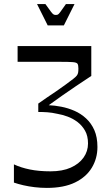

<svg xmlns="http://www.w3.org/2000/svg" viewBox="-20 -710 543 938"><path d="M48 182V93Q82 109 126 118Q170 127 227 127Q285 127 325.5 109Q366 91 388 60Q410 29 410 -9Q410 -46 395.5 -71.5Q381 -97 358.5 -114Q336 -131 310 -140.5Q284 -150 260 -154Q233 -160 211.5 -161.5Q190 -163 167 -163V-204Q186 -218 208.5 -233Q231 -248 254.5 -264Q278 -280 299 -295.5Q320 -311 337 -324Q350 -334 355 -340.5Q360 -347 361.5 -354.5Q363 -362 363 -375Q363 -391 359 -398Q355 -405 335.5 -406.5Q316 -408 272 -408Q236 -408 207 -408Q178 -408 145 -408Q112 -408 66 -408V-485H426V-339Q385 -312 351.5 -289.5Q318 -267 286 -244.5Q254 -222 218 -196Q247 -195 280 -188.5Q313 -182 344 -168.5Q375 -155 400.5 -131.5Q426 -108 441 -74Q456 -40 456 8Q456 64 428.5 109.5Q401 155 346.5 181.5Q292 208 209 208Q179 208 149.5 204.5Q120 201 94 195Q68 189 48 182ZM213 -586 161 -690H202Q221 -663 229.5 -652Q238 -641 242.5 -639Q247 -637 252 -637Q259 -637 263 -639Q267 -641 275 -652Q283 -663 302 -690H344L292 -586Z"/></svg>

Font: Ojuju Medium
Style: Regular
Weight: 500
Designer: Chisaokwu Joboson, Mirko Velimirovic
Foundry: Udi Foundry
Version: Version 1.000